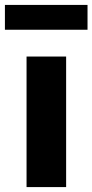

<svg xmlns="http://www.w3.org/2000/svg" viewBox="-44 -761 376 781"><path d="M64 0V-531H225V0ZM-24 -640V-741H312V-640Z"/></svg>

Font: Lexend
Style: Bold
Weight: 700
Designer: Bonnie Shaver-Troup, Thomas Jockin
Foundry: Lexend
Version: Version 1.007; ttfautohint (v1.8.3)